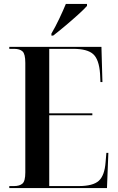

<svg xmlns="http://www.w3.org/2000/svg" viewBox="-20 -951 597 971"><path d="M27 0V-10H51Q79 -10 93.5 -22.5Q108 -35 108 -79V-633Q108 -678 94 -691Q80 -704 51 -704H27V-714H493L498 -536H488L486 -578Q481 -650 451.5 -677Q422 -704 350 -704H229V-378H447V-368H229V-10H378Q450 -10 479.5 -36.5Q509 -63 514 -131L518 -178H528L521 0ZM240 -781Q260 -815 279.5 -856Q299 -897 313 -931H420V-921Q405 -904 374 -876Q343 -848 309 -819.5Q275 -791 249 -771H240Z"/></svg>

Font: Noto Serif Display Condensed SemiBold
Style: Regular
Weight: 600
Width: 3
Designer: Monotype Design Team
Foundry: Monotype Imaging Inc.
Version: Version 2.009